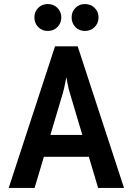

<svg xmlns="http://www.w3.org/2000/svg" viewBox="-20 -929 656 949"><path d="M23 0 252 -700H364L593 0H465L325 -470Q322.5 -478 319.2 -491.5Q316 -505 313 -520Q310 -535 308 -548Q305.5 -535 302.5 -520Q299.5 -505 296.5 -491.5Q293.5 -478 291 -470L151 0ZM171 -154 203 -262H413L445 -154ZM216 -776Q187.5 -776 168.8 -795.2Q150 -814.5 150 -843Q150 -871 168.8 -890Q187.5 -909 216 -909Q244.5 -909 263.8 -890Q283 -871 283 -843Q283 -814.5 263.8 -795.2Q244.5 -776 216 -776ZM400 -776Q371.5 -776 352.8 -795.2Q334 -814.5 334 -843Q334 -871 352.8 -890Q371.5 -909 400 -909Q428.5 -909 447.8 -890Q467 -871 467 -843Q467 -814.5 447.8 -795.2Q428.5 -776 400 -776Z"/></svg>

Font: Overpass Mono Light
Style: Regular
Weight: 300
Monospace: yes
Designer: Delve Withrington, Dave Bailey
Foundry: Delve Fonts LLC
Version: Version 4.000